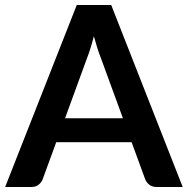

<svg xmlns="http://www.w3.org/2000/svg" viewBox="-26 -743 746 763"><path d="M462.5 -273 374.5 -513.5Q368 -529.5 361 -551.5Q354 -573.5 347 -599Q340.5 -573.5 333.5 -551.2Q326.5 -529 320 -512.5L232.5 -273ZM700 0H596Q578.5 0 567.5 -8.8Q556.5 -17.5 551 -30.5L497 -178H197.5L143.5 -30.5Q139.5 -19 128 -9.5Q116.5 0 99.5 0H-5.5L279 -723H416Z"/></svg>

Font: Lato 2
Style: Bold
Weight: 700
Designer: Lukasz Dziedzic with Adam Twardoch and Botio Nikoltchev
Foundry: tyPoland Lukasz Dziedzic
Version: Version 2.015; 2015-08-06; http://www.latofonts.com/